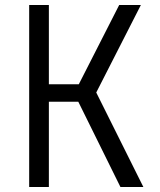

<svg xmlns="http://www.w3.org/2000/svg" viewBox="-20 -750 640 770"><path d="M97 0H176V-342H294L463 0H555L366 -379L545 -730H458L296 -412H176V-730H97Z"/></svg>

Font: JetBrains Mono Light
Style: Regular
Weight: 336
Monospace: yes
Designer: Philipp Nurullin, Konstantin Bulenkov
Foundry: JetBrains
Version: Version 2.305